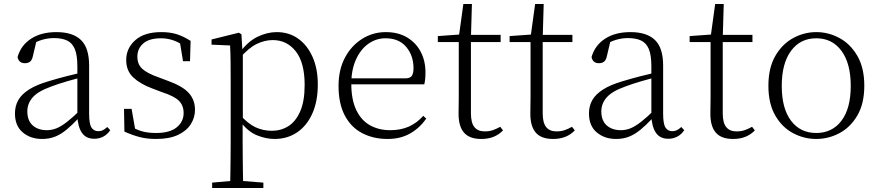

<svg xmlns="http://www.w3.org/2000/svg" viewBox="-20 -683 4407 963"><path d="M191 14Q133 14 94 -19Q55 -52 55 -114Q55 -151 71.5 -180.5Q88 -210 125.5 -234Q163 -258 225 -276Q268 -289 312.5 -300.5Q357 -312 397 -321V-297Q357 -287 315.5 -275Q274 -263 237 -249Q170 -225 143.5 -194Q117 -163 117 -125Q117 -78 144 -54Q171 -30 215 -30Q240 -30 263.5 -39.5Q287 -49 316.5 -72Q346 -95 386 -134L392 -89H373Q341 -55 313 -32Q285 -9 256 2.5Q227 14 191 14ZM453 13Q411 13 390.5 -17.5Q370 -48 368 -102V-106V-350Q368 -407 355 -437.5Q342 -468 316 -480Q290 -492 250 -492Q220 -492 190 -483Q160 -474 128 -454L164 -482L145 -402Q141 -382 131 -374Q121 -366 105 -366Q74 -366 68 -397Q85 -456 136 -489Q187 -522 263 -522Q345 -522 386 -482.5Q427 -443 427 -354V-113Q427 -61 439 -43Q451 -25 473 -25Q486 -25 496 -30Q506 -35 518 -46L533 -30Q518 -8 497.5 2.5Q477 13 453 13Z M763 14Q717 14 680.5 4.5Q644 -5 604 -23L602 -137H640L661 -17L629 -18V-54Q656 -36 687 -26Q718 -16 763 -16Q832 -16 866.5 -44.5Q901 -73 901 -116Q901 -154 877.5 -177.5Q854 -201 792 -221L742 -240Q683 -262 648 -295Q613 -328 613 -382Q613 -441 658.5 -481.5Q704 -522 789 -522Q833 -522 866.5 -511.5Q900 -501 936 -478L933 -376H898L880 -485L907 -483V-450Q876 -472 847 -481.5Q818 -491 788 -491Q728 -491 698.5 -465Q669 -439 669 -399Q669 -360 694 -337.5Q719 -315 773 -296L821 -278Q896 -251 927 -216.5Q958 -182 958 -132Q958 -93 936.5 -59.5Q915 -26 872 -6Q829 14 763 14Z M1044 260V233L1156 223H1177L1301 233V260ZM1134 260Q1135 229 1135.5 189.5Q1136 150 1136.5 108.5Q1137 67 1137 32V-278Q1137 -330 1136.5 -374Q1136 -418 1134 -455L1041 -459V-485L1178 -519L1191 -511L1196 -425L1198 -420V-80L1197 -71V32Q1197 66 1197.5 107.5Q1198 149 1198.5 189Q1199 229 1200 260ZM1357 14Q1314 14 1268.5 -4.5Q1223 -23 1184 -75H1171L1183 -108Q1224 -62 1262 -44.5Q1300 -27 1344 -27Q1389 -27 1426 -50Q1463 -73 1485.5 -124Q1508 -175 1508 -257Q1508 -369 1463.5 -425.5Q1419 -482 1348 -482Q1308 -482 1267.5 -462.5Q1227 -443 1180 -389L1171 -420H1183Q1223 -475 1271.5 -498.5Q1320 -522 1368 -522Q1429 -522 1475 -489.5Q1521 -457 1547.5 -398Q1574 -339 1574 -259Q1574 -175 1546.5 -113.5Q1519 -52 1470 -19Q1421 14 1357 14Z M1924 14Q1853 14 1797 -15Q1741 -44 1709.5 -103.5Q1678 -163 1678 -252Q1678 -334 1710.5 -394.5Q1743 -455 1797 -488.5Q1851 -522 1915 -522Q1977 -522 2021.5 -495.5Q2066 -469 2090 -423.5Q2114 -378 2114 -320Q2114 -283 2108 -260H1708V-290H2013Q2037 -290 2045.5 -302.5Q2054 -315 2054 -341Q2054 -404 2017.5 -447.5Q1981 -491 1914 -491Q1866 -491 1827 -463Q1788 -435 1765 -383.5Q1742 -332 1742 -263Q1742 -183 1767 -131Q1792 -79 1836 -54.5Q1880 -30 1937 -30Q1990 -30 2030.5 -48Q2071 -66 2103 -102L2118 -88Q2085 -41 2037 -13.5Q1989 14 1924 14Z M2311 -472V-508H2491V-472ZM2394 14Q2335 14 2307.5 -17.5Q2280 -49 2280 -112Q2280 -135 2280.5 -152.5Q2281 -170 2281 -196V-472H2176V-502L2301 -511L2281 -496L2304 -663H2347L2342 -493V-481V-115Q2342 -67 2359.5 -45.5Q2377 -24 2411 -24Q2434 -24 2451.5 -30Q2469 -36 2489 -47L2503 -29Q2483 -8 2456 3Q2429 14 2394 14Z M2671 -472V-508H2851V-472ZM2754 14Q2695 14 2667.5 -17.5Q2640 -49 2640 -112Q2640 -135 2640.5 -152.5Q2641 -170 2641 -196V-472H2536V-502L2661 -511L2641 -496L2664 -663H2707L2702 -493V-481V-115Q2702 -67 2719.5 -45.5Q2737 -24 2771 -24Q2794 -24 2811.5 -30Q2829 -36 2849 -47L2863 -29Q2843 -8 2816 3Q2789 14 2754 14Z M3070 14Q3012 14 2973 -19Q2934 -52 2934 -114Q2934 -151 2950.5 -180.5Q2967 -210 3004.5 -234Q3042 -258 3104 -276Q3147 -289 3191.5 -300.5Q3236 -312 3276 -321V-297Q3236 -287 3194.5 -275Q3153 -263 3116 -249Q3049 -225 3022.5 -194Q2996 -163 2996 -125Q2996 -78 3023 -54Q3050 -30 3094 -30Q3119 -30 3142.5 -39.5Q3166 -49 3195.5 -72Q3225 -95 3265 -134L3271 -89H3252Q3220 -55 3192 -32Q3164 -9 3135 2.5Q3106 14 3070 14ZM3332 13Q3290 13 3269.5 -17.5Q3249 -48 3247 -102V-106V-350Q3247 -407 3234 -437.5Q3221 -468 3195 -480Q3169 -492 3129 -492Q3099 -492 3069 -483Q3039 -474 3007 -454L3043 -482L3024 -402Q3020 -382 3010 -374Q3000 -366 2984 -366Q2953 -366 2947 -397Q2964 -456 3015 -489Q3066 -522 3142 -522Q3224 -522 3265 -482.5Q3306 -443 3306 -354V-113Q3306 -61 3318 -43Q3330 -25 3352 -25Q3365 -25 3375 -30Q3385 -35 3397 -46L3412 -30Q3397 -8 3376.5 2.5Q3356 13 3332 13Z M3574 -472V-508H3754V-472ZM3657 14Q3598 14 3570.5 -17.5Q3543 -49 3543 -112Q3543 -135 3543.5 -152.5Q3544 -170 3544 -196V-472H3439V-502L3564 -511L3544 -496L3567 -663H3610L3605 -493V-481V-115Q3605 -67 3622.5 -45.5Q3640 -24 3674 -24Q3697 -24 3714.5 -30Q3732 -36 3752 -47L3766 -29Q3746 -8 3719 3Q3692 14 3657 14Z M4074 14Q4013 14 3958 -15Q3903 -44 3868.5 -103.5Q3834 -163 3834 -253Q3834 -343 3869 -403Q3904 -463 3959 -492.5Q4014 -522 4074 -522Q4135 -522 4190 -492.5Q4245 -463 4280 -403Q4315 -343 4315 -253Q4315 -163 4280 -103.5Q4245 -44 4190 -15Q4135 14 4074 14ZM4074 -16Q4154 -16 4200.5 -77.5Q4247 -139 4247 -252Q4247 -365 4200.5 -428Q4154 -491 4074 -491Q3994 -491 3947.5 -428Q3901 -365 3901 -252Q3901 -139 3947.5 -77.5Q3994 -16 4074 -16Z"/></svg>

Font: Noto Serif TC
Style: Regular
Weight: 200
Designer: Ryoko NISHIZUKA 西塚涼子 (kana & ideographs); Frank Grießhammer (Latin, Greek & Cyrillic); Wenlong ZHANG 张文龙 (bopomofo); San
Foundry: Adobe
Version: Version 2.001;hotconv 1.1.0;makeotfexe 2.6.0